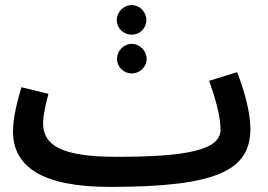

<svg xmlns="http://www.w3.org/2000/svg" viewBox="-20 -712 1052 753"><path d="M497 -576C528 -576 554 -601 554 -633C554 -665 528 -692 497 -692C464 -692 438 -665 438 -633C438 -601 464 -576 497 -576ZM497 -424C528 -424 555 -449 555 -481C555 -513 528 -540 497 -540C465 -540 439 -513 439 -481C439 -449 465 -424 497 -424ZM962 -208C962 -274 936 -362 910 -429L800 -395C826 -323 845 -253 845 -204C845 -124 716 -97 438 -97V-95L437 -97C219 -97 149 -143 149 -229C149 -262 161 -310 170 -344L64 -370C49 -319 31 -253 31 -196C31 -60 143 21 411 21L412 20V21C835 21 962 -45 962 -208Z"/></svg>

Font: Noto Sans Arabic UI Semi
Style: Regular
Weight: 600
Designer: Nadine Chahine - Monotype Design Team
Foundry: Monotype Imaging Inc.
Version: Version 1.900